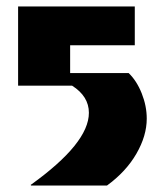

<svg xmlns="http://www.w3.org/2000/svg" viewBox="-20 -574 494 594"><path d="M76 0 75 -2Q255 -131 255 -225Q255 -276 203 -309H36V-554H397V-434H197V-348H378Q403 -324 418.5 -285Q434 -246 434 -207Q434 -154 402 -98.5Q370 -43 311 0Z"/></svg>

Font: Tac One
Style: Regular
Weight: 400
Designer: Oluseyi Olusanya, David Udoh, Eyiyemi Adegbite, Mirko Velimirović
Version: Version 1.003; ttfautohint (v1.8.4.7-5d5b)